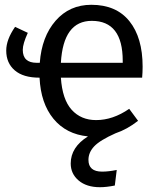

<svg xmlns="http://www.w3.org/2000/svg" viewBox="-20 -558 668 801"><path d="M575 -280Q575 -256 573 -234H234Q240 -143 279 -100Q318 -57 381 -57Q451 -57 519 -104L556 -54Q510 -18 462 -2Q397 27 373 52.5Q349 78 349 109Q349 158 406 158Q433 158 467 151L459 216Q424 223 397 223Q341 223 308 195Q275 167 275 124Q275 56 347 11Q256 2 203 -62.5Q150 -127 145 -234H144Q77 -234 41.5 -264.5Q6 -295 6 -347Q6 -393 43 -446L96 -421Q75 -375 75 -350Q75 -296 133 -296H146Q154 -405 212 -471.5Q270 -538 361 -538Q465 -538 520 -469.5Q575 -401 575 -280ZM492 -296V-304Q492 -471 363 -471Q244 -471 234 -296Z"/></svg>

Font: FiraGO Book
Style: Regular
Weight: 350
Designer: bBox Type
Foundry: bBox Type GmbH
Version: Version 1.001;PS 001.001;hotconv 1.0.88;makeotf.lib2.5.64775